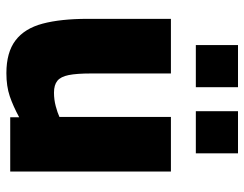

<svg xmlns="http://www.w3.org/2000/svg" viewBox="-102 -651 765 601"><g transform="rotate(90 280.5 -350.5)"><path d="M209 12Q144 12 106.5 -16.5Q69 -45 54 -101.5Q39 -158 39 -242V-503H210V-252Q210 -208 215 -183Q220 -158 233 -147.5Q246 -137 270 -137Q292 -137 312.5 -142.5Q333 -148 346 -154V-503H517V0H347V-28Q312 -9 281 1.5Q250 12 209 12ZM328 -581V-713H460V-581ZM121 -581V-713H253V-581Z"/></g></svg>

Font: Cairo Play Black
Style: Regular
Weight: 900
Version: Version 3.119